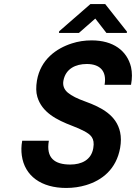

<svg xmlns="http://www.w3.org/2000/svg" viewBox="-20 -921 674 951"><path d="M328 -106C251 -106 207 -138 222 -224H90C85 -197 85 -173 88 -151C102 -49 185 10 308 10C343 10 376 5 406 -4C486 -28 556 -83 575 -188C580 -217 580 -243 575 -266C557 -350 483 -389 403 -418C364 -432 335 -446 316 -462C297 -478 290 -498 294 -521C305 -581 355 -604 410 -604C474 -604 510 -570 498 -501H629C635 -533 635 -562 629 -589C609 -670 541 -721 434 -721C399 -721 367 -716 336 -706C258 -681 181 -626 163 -522C158 -491 158 -464 165 -441C188 -364 261 -327 337 -298C361 -289 381 -280 396 -272C428 -255 451 -238 442 -187C432 -128 383 -106 328 -106ZM609 -764 501 -901H428L273 -766L272 -758H371L452 -829L507 -758H608Z"/></svg>

Font: Asimov
Style: NarIt
Weight: 500
Designer: Google
Version: Version 2.000980; 2014